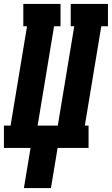

<svg xmlns="http://www.w3.org/2000/svg" viewBox="-31 -755 571 980"><path d="M91 205 125 0H-11V-114H23L107 -621H88V-735H278V-621H245L161 -114H264L348 -621H330V-735H520V-621H486L402 -114H421V0H263L229 205Z"/></svg>

Font: Iosevka Curly Slab HvObl
Style: Regular
Weight: 900
Italic angle: -9°
Monospace: yes
Designer: Belleve Invis
Foundry: Belleve Invis
Version: Version 11.1.0; ttfautohint (v1.8.3)